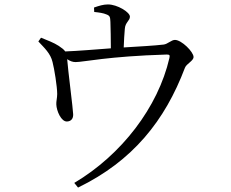

<svg xmlns="http://www.w3.org/2000/svg" viewBox="-20 -794 1040 866"><path d="M283 -246C299 -247 311 -257 310 -279C310 -297 286 -483 283 -527C297 -518 308 -514 321 -514C357 -514 466 -540 731 -548C745 -548 747 -546 744 -532C693 -311 529 -96 315 31L332 52C579 -68 724 -250 814 -488C821 -507 853 -519 853 -537C853 -560 799 -614 769 -614C753 -614 736 -595 718 -593C677 -588 603 -584 538 -580C539 -608 541 -643 543 -664C545 -694 566 -700 566 -719C566 -739 509 -774 467 -774C446 -774 427 -768 404 -760L405 -740C425 -738 447 -735 460 -729C476 -723 477 -717 478 -695C479 -671 480 -612 480 -576C412 -571 330 -564 274 -562C269 -570 260 -577 245 -587C222 -602 194 -612 165 -624L153 -607C180 -578 208 -553 217 -514C225 -484 238 -403 238 -370C238 -353 233 -335 234 -323C235 -294 256 -244 283 -246Z"/></svg>

Font: Source Han Serif CN
Style: Regular
Weight: 400
Designer: Ryoko NISHIZUKA 西塚涼子 (kana & ideographs); Frank Grießhammer (Latin, Greek & Cyrillic); Wenlong ZHANG 张文龙 (bopomofo); San
Foundry: Adobe
Version: Version 2.003;hotconv 1.1.1;makeotfexe 2.6.0